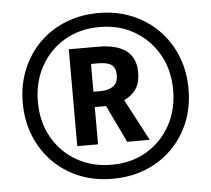

<svg xmlns="http://www.w3.org/2000/svg" viewBox="-52 -780 932 847"><g transform="rotate(-5 414.0 -357.0)"><path d="M414 10Q331 10 263.5 -18.5Q196 -47 147.5 -97.5Q99 -148 73 -214.5Q47 -281 47 -358Q47 -438 75 -505.5Q103 -573 152.5 -622Q202 -671 269 -697.5Q336 -724 414 -724Q494 -724 561 -696.5Q628 -669 677.5 -619Q727 -569 754 -502Q781 -435 781 -356Q781 -276 754 -209.5Q727 -143 677.5 -93.5Q628 -44 561 -17Q494 10 414 10ZM415 -52Q502 -52 569.5 -92Q637 -132 675 -201Q713 -270 713 -357Q713 -446 674 -514.5Q635 -583 567.5 -622.5Q500 -662 414 -662Q325 -662 257.5 -622Q190 -582 152 -513Q114 -444 114 -356Q114 -267 153.5 -198Q193 -129 261 -90.5Q329 -52 415 -52ZM270 -147V-576H399Q566 -576 566 -448Q566 -403 547.5 -375Q529 -347 494 -331L591 -147H491L412 -312H362V-147ZM395 -380Q430 -380 450.5 -395.5Q471 -411 471 -444Q471 -476 453 -489.5Q435 -503 395 -503H362V-380Z"/></g></svg>

Font: Noto Sans Myanmar UI Condensed SemiBold
Style: Regular
Weight: 600
Width: 3
Designer: Monotype Design Team
Foundry: Monotype Imaging Inc.
Version: Version 2.103; ttfautohint (v1.8.4.7-5d5b)